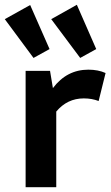

<svg xmlns="http://www.w3.org/2000/svg" viewBox="-35 -782 465 802"><path d="M300 -540 179 -702 286 -762 367 -577ZM105 -540 -15 -702 91 -761 172 -577ZM72 0V-486H174L186 -414Q244 -491 334 -491Q375 -491 406 -477L377 -360Q349 -371 315 -371Q246 -371 200 -316V0Z"/></svg>

Font: Cantarell
Style: Bold
Weight: 700
Designer: Dave Crossland, Nikolaus Waxweiler, Florian Fecher, Jacques Le Bailly, Eben Sorkin, Alexei Vanyashin, Alexios Zavras, Em
Version: Version 0.303